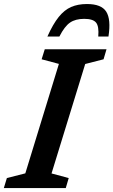

<svg xmlns="http://www.w3.org/2000/svg" viewBox="-42 -958 578 978"><path d="M258 -632.5 170 -656 186 -707H500.5L485.5 -656L392 -632L220.5 -74.5L308 -51L293 0H-22.5L-7 -51L87 -75ZM387 -862Q342.5 -862 314.8 -843Q287 -824 260.5 -772H199.5Q228 -835.5 257 -871.5Q286 -907.5 320.5 -922.5Q355 -937.5 401 -937.5Q474.5 -937.5 499.2 -898.5Q524 -859.5 510.5 -772H458.5Q463 -824 447.2 -843Q431.5 -862 387 -862Z"/></svg>

Font: Newsreader 6pt Medium
Style: Italic
Weight: 500
Italic angle: -17°
Designer: Hugues Gentile
Foundry: Production Type
Version: Version 1.003; ttfautohint (v1.8.3)